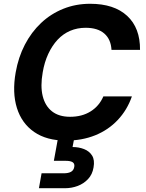

<svg xmlns="http://www.w3.org/2000/svg" viewBox="-20 -732 773 1016"><path d="M329 12Q227 12 161 -33.5Q95 -79 69.5 -160.5Q44 -242 63 -349Q77 -429 111.5 -495.5Q146 -562 197.5 -610.5Q249 -659 315 -685.5Q381 -712 457 -712Q584 -712 653 -648Q722 -584 721 -468H570Q567 -524 532 -554.5Q497 -585 433 -585Q389 -585 351.5 -569Q314 -553 285 -522Q256 -491 235.5 -447Q215 -403 206 -349Q193 -276 206 -223.5Q219 -171 255.5 -142.5Q292 -114 351 -114Q414 -114 459.5 -142.5Q505 -171 527 -222H678Q653 -150 603 -97Q553 -44 483.5 -16Q414 12 329 12ZM186 264 200 185H317Q342 185 356 177Q370 169 373 151Q376 134 364.5 126.5Q353 119 328 119H265L288 -7H374L364 46Q397 46 425 57Q453 68 467.5 91.5Q482 115 475 154Q469 191 446 215.5Q423 240 391 252Q359 264 324 264Z"/></svg>

Font: DM Sans 9pt ExtraBold
Style: Italic
Weight: 800
Italic angle: -10°
Version: Version 4.004;gftools[0.9.30]